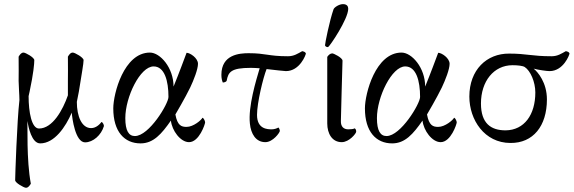

<svg xmlns="http://www.w3.org/2000/svg" viewBox="-20 -679 2755 921"><path d="M92.8 -426.8C81.1 -426.8 74.2 -415 69.3 -407.2C70.3 -370.1 69.3 -303.7 69.3 -291C69.3 -268.6 73.2 -222.7 73.2 -199.2C61.5 -97.7 52.7 168 52.7 185.5C52.7 198.2 94.7 221.7 104.5 221.7C116.2 221.7 123 210 127.9 202.1C106.4 86.9 113.3 -74.2 111.3 -98.6C116.2 -69.3 131.8 8.8 172.9 8.8C241.2 8.8 294.9 -70.3 324.2 -138.7C326.2 -112.3 340.8 2.9 387.7 3.9C426.8 3.9 465.8 -31.2 478.5 -74.2C478.5 -77.1 477.5 -81.1 475.6 -85C472.7 -89.8 469.7 -93.8 466.8 -93.8C460 -85 442.4 -64.5 417 -64.5C372.1 -64.5 348.6 -121.1 348.6 -190.4L358.4 -240.2C372.1 -327.1 380.9 -373 380.9 -390.6C380.9 -403.3 338.9 -426.8 329.1 -426.8C317.4 -426.8 310.5 -415 305.7 -407.2C306.6 -370.1 305.7 -303.7 305.7 -291V-221.7C281.2 -151.4 232.4 -62.5 167 -62.5C131.8 -62.5 117.2 -140.6 117.2 -217.8C117.2 -217.8 121.1 -234.4 122.1 -240.2C140.6 -327.1 144.5 -373 144.5 -390.6C144.5 -403.3 102.5 -426.8 92.8 -426.8Z M821.3 -129.9C821.3 -129.9 869.1 -210.9 892.6 -259.8C909.2 -294.9 929.7 -346.7 929.7 -373C929.7 -400.4 891.6 -425.8 875 -425.8C864.3 -397.5 838.9 -328.1 812.5 -263.7C812.5 -354.5 748 -426.8 699.2 -426.8C574.2 -426.8 523.4 -229.5 523.4 -159.2C523.4 -46.9 577.1 8.8 654.3 8.8C715.8 8.8 754.9 -36.1 799.8 -100.6C804.7 -52.7 845.7 2.9 886.7 2.9C935.5 2.9 963.9 -84 963.9 -91.8C963.9 -96.7 959 -111.3 951.2 -114.3C946.3 -103.5 908.2 -70.3 875 -70.3C850.6 -70.3 831.1 -76.2 821.3 -129.9ZM716.8 -360.4C769.5 -360.4 788.1 -291 788.1 -213.9C788.1 -181.6 695.3 -26.4 627 -26.4C597.7 -26.4 581.1 -51.8 581.1 -112.3C581.1 -213.9 652.3 -360.4 716.8 -360.4Z M1225.6 -351.6C1208 -292 1169.9 -168 1178.7 -85.9C1183.6 -37.1 1207 2.9 1252.9 2.9C1289.1 2.9 1322.3 -43 1322.3 -50.8C1322.3 -55.7 1319.3 -64.5 1315.4 -67.4C1309.6 -63.5 1295.9 -58.6 1284.2 -58.6C1262.7 -58.6 1212.9 -59.6 1212.9 -127.9C1212.9 -185.5 1242.2 -306.6 1258.8 -347.7C1301.8 -342.8 1343.8 -337.9 1351.6 -337.9C1418 -337.9 1447.3 -416 1447.3 -422.9C1444.3 -429.7 1438.5 -431.6 1429.7 -433.6C1408.2 -421.9 1390.6 -409.2 1361.3 -409.2C1265.6 -409.2 1256.8 -423.8 1172.9 -423.8C1129.9 -423.8 1042 -418 1042 -320.3C1042 -303.7 1044.9 -292 1048.8 -283.2C1056.6 -283.2 1066.4 -287.1 1067.4 -292C1075.2 -333 1086.9 -353.5 1183.6 -353.5C1195.3 -353.5 1210 -352.5 1225.6 -351.6Z M1625 -659.2C1607.4 -659.2 1584 -644.5 1580.1 -634.8C1560.5 -579.1 1539.1 -470.7 1539.1 -461.9C1539.1 -457 1546.9 -453.1 1550.8 -453.1H1553.7C1561.5 -456.1 1650.4 -587.9 1650.4 -636.7C1650.4 -647.5 1645.5 -659.2 1625 -659.2ZM1619.1 2.9C1655.3 2.9 1688.5 -39.1 1688.5 -46.9C1688.5 -51.8 1688.5 -58.6 1681.6 -63.5C1675.8 -59.6 1662.1 -58.6 1650.4 -58.6C1628.9 -58.6 1614.3 -71.3 1615.2 -98.6C1617.2 -196.3 1620.1 -275.4 1623 -387.7C1623 -402.3 1580.1 -422.9 1574.2 -422.9C1564.5 -422.9 1556.6 -416 1549.8 -406.2V-86.9C1549.8 -38.1 1573.2 2.9 1619.1 2.9Z M2028.3 -129.9C2028.3 -129.9 2076.2 -210.9 2099.6 -259.8C2116.2 -294.9 2136.7 -346.7 2136.7 -373C2136.7 -400.4 2098.6 -425.8 2082 -425.8C2071.3 -397.5 2045.9 -328.1 2019.5 -263.7C2019.5 -354.5 1955.1 -426.8 1906.2 -426.8C1781.2 -426.8 1730.5 -229.5 1730.5 -159.2C1730.5 -46.9 1784.2 8.8 1861.3 8.8C1922.9 8.8 1961.9 -36.1 2006.8 -100.6C2011.7 -52.7 2052.7 2.9 2093.8 2.9C2142.6 2.9 2170.9 -84 2170.9 -91.8C2170.9 -96.7 2166 -111.3 2158.2 -114.3C2153.3 -103.5 2115.2 -70.3 2082 -70.3C2057.6 -70.3 2038.1 -76.2 2028.3 -129.9ZM1923.8 -360.4C1976.6 -360.4 1995.1 -291 1995.1 -213.9C1995.1 -181.6 1902.3 -26.4 1834 -26.4C1804.7 -26.4 1788.1 -51.8 1788.1 -112.3C1788.1 -213.9 1859.4 -360.4 1923.8 -360.4Z M2540 -349.6C2561.5 -343.8 2602.5 -337.9 2616.2 -337.9C2682.6 -337.9 2711.9 -416 2711.9 -422.9C2709 -429.7 2703.1 -431.6 2694.3 -433.6C2672.9 -421.9 2655.3 -409.2 2626 -409.2C2530.3 -409.2 2506.8 -421.9 2422.9 -421.9C2314.5 -422.9 2231.4 -343.8 2231.4 -215.8C2231.4 -104.5 2303.7 6.8 2428.7 6.8C2537.1 7.8 2603.5 -74.2 2603.5 -202.1C2603.5 -283.2 2559.6 -334 2540 -349.6ZM2438.5 -366.2C2463.9 -366.2 2488.3 -363.3 2497.1 -357.4C2524.4 -339.8 2547.9 -286.1 2547.9 -235.4C2547.9 -128.9 2495.1 -54.7 2405.3 -53.7C2335 -53.7 2287.1 -86.9 2287.1 -182.6C2287.1 -289.1 2348.6 -366.2 2438.5 -366.2Z"/></svg>

Font: Crimson
Style: Roman
Weight: 400
Version: Version 0.2